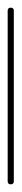

<svg xmlns="http://www.w3.org/2000/svg" viewBox="-20 -480 56 500"><path d="M0 -8H16V-452H0ZM8 -16Q4 -16 2 -14Q0 -12 0 -8Q0 -4 2 -2Q4 0 8 0Q12 0 14 -2Q16 -4 16 -8Q16 -12 14 -14Q12 -16 8 -16ZM8 -460Q4 -460 2 -458Q0 -456 0 -452Q0 -448 2 -446Q4 -444 8 -444Q12 -444 14 -446Q16 -448 16 -452Q16 -456 14 -458Q12 -460 8 -460Z"/></svg>

Font: Wavefont ExtraLight
Style: Regular
Weight: 250
Version: Version 3.004;gftools[0.9.33]